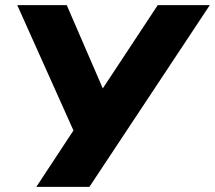

<svg xmlns="http://www.w3.org/2000/svg" viewBox="-20 -725 834 745"><path d="M121 0 281 -243 277 -192 47 -705H239L384 -370H371L592 -705H794L327 0Z"/></svg>

Font: Nunito Sans 9pt Black
Style: Italic
Weight: 900
Italic angle: -9°
Version: Version 3.101;gftools[0.9.27]